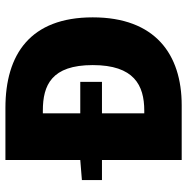

<svg xmlns="http://www.w3.org/2000/svg" viewBox="-11 -679 690 708"><g transform="rotate(-90 334.0 -325.0)"><path d="M24 -294H98V0H300C488 0 624 -98 624 -328C624 -558 488 -650 290 -650H98V-374L24 -368ZM270 -138V-294H386V-374H270V-512H280C374 -512 448 -480 448 -328C448 -176 374 -138 280 -138Z"/></g></svg>

Font: Giro Sans Black
Style: Regular
Weight: 900
Designer: Paul D. Hunt
Foundry: Adobe Systems Incorporated
Version: Version 1.000;PS 1.0;hotconv 1.0.88;makeotf.lib2.5.647800